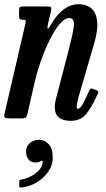

<svg xmlns="http://www.w3.org/2000/svg" viewBox="-23 -550 492 892"><path d="M86 -520H191Q210.5 -520 213.8 -516.5Q217 -513 213.5 -497L200.5 -441.5Q195 -416.5 199.2 -417Q203.5 -417.5 216 -439.5Q270 -530.5 343 -530.5Q376.5 -530.5 399.8 -512.5Q423 -494.5 428.2 -453Q433.5 -411.5 412.5 -341L342 -100Q340 -93 336.5 -76.2Q333 -59.5 333 -56Q333 -44.5 338.5 -44.5Q349.5 -44.5 362.2 -67.5Q375 -90.5 391 -127.5Q394.5 -135 397.5 -137.5Q400.5 -140 408 -137L425 -131Q432 -128.5 433 -125Q434 -121.5 430.5 -113Q406 -57 379.5 -22.8Q353 11.5 304.5 11.5Q272.5 11.5 252 -3.2Q231.5 -18 231.5 -53Q231.5 -61 233.5 -73.8Q235.5 -86.5 238.5 -96.5L298.5 -327Q314.5 -388.5 319.8 -427.2Q325 -466 298.5 -466Q277.5 -466 254.2 -438.5Q231 -411 208.8 -366.5Q186.5 -322 168 -269.5Q149.5 -217 138 -167L105.5 -25.5Q102.5 -12.5 98.5 -6.2Q94.5 0 78 0H26Q3.5 0 -0.8 -4Q-5 -8 -1 -26L95 -440Q98 -453 95.8 -455.5Q93.5 -458 87 -458H82.5Q70.5 -458 68 -462.8Q65.5 -467.5 65.5 -480.5V-499Q65.5 -512.5 69 -516.2Q72.5 -520 86 -520ZM98 153Q98 130 115.5 114.8Q133 99.5 158.5 99.5Q184 99.5 203 119.5Q222 139.5 222 181.5Q222 218.5 200.2 249.2Q178.5 280 144.8 299Q111 318 76 321Q71 321.5 68.8 320.8Q66.5 320 66.5 314V293Q66.5 287.5 69.2 286Q72 284.5 76.5 284Q95.5 281.5 118.5 270Q141.5 258.5 158.2 240.8Q175 223 175 201Q176 192.5 166 199Q156 205 142 205Q120 205 109 190.2Q98 175.5 98 153Z"/></svg>

Font: Besley* Condensed Medium
Style: Italic
Weight: 500
Width: 3
Italic angle: -13°
Designer: Owen Earl
Foundry: indestructible type*
Version: Version 3.000; ttfautohint (v1.8.3)